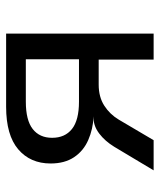

<svg xmlns="http://www.w3.org/2000/svg" viewBox="34 -568 534 643"><g transform="rotate(-90 301.5 -247.0)"><path d="M52 0 131 -132Q150 -163 175 -182Q200 -201 226 -201H233Q190 -203 153.5 -219Q117 -235 96 -266.5Q75 -298 75 -345Q75 -413 122.5 -453.5Q170 -494 265 -494H510V0H423V-184H339Q298 -184 269 -165.5Q240 -147 222 -117L153 0ZM282 -250H424V-428H282Q220 -428 190.5 -405Q161 -382 161 -340Q161 -297 190.5 -273.5Q220 -250 282 -250Z"/></g></svg>

Font: Nunito Sans 8pt
Style: Regular
Weight: 400
Version: Version 3.101;gftools[0.9.27]